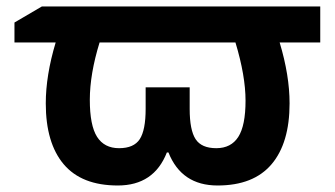

<svg xmlns="http://www.w3.org/2000/svg" viewBox="-20 -566 1039 596"><path d="M710.9 -434.1H289.1Q258.8 -335.9 258.8 -256.3Q258.8 -176.8 281.2 -141.4Q303.7 -106 349.6 -106Q395.5 -106 413.8 -134Q432.1 -162.1 432.1 -228V-294.9H568.8V-228Q568.8 -162.1 587.2 -134Q605.5 -106 651.4 -106Q697.3 -106 719.7 -141.1Q742.2 -176.3 742.2 -253.4Q742.2 -330.6 710.9 -434.1ZM502.9 -92.8H498Q458 9.8 345.7 9.8Q233.4 9.8 177.7 -56.2Q122.1 -122.1 122.1 -245.1Q122.1 -332 152.8 -434.1H24.9V-496.1L109.9 -545.9H974.1V-434.1H848.1Q878.9 -332 878.9 -245.1Q878.9 -122.1 823 -56.2Q767.1 9.8 655.3 9.8Q543.5 9.8 502.9 -92.8Z"/></svg>

Font: OpenSans-Bold
Style: Bold
Weight: 700
Foundry: Ascender Corporation
Version: Version 1.10